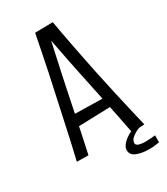

<svg xmlns="http://www.w3.org/2000/svg" viewBox="-204 -792 875 1008"><g transform="rotate(-30 233.5 -288.5)"><path d="M360 6Q350 -48 338 -105.5Q326 -163 314 -222.5Q302 -282 289 -342Q281 -380 273 -418.5Q265 -457 257.5 -494.5Q250 -532 243 -569Q236 -606 229 -642L180 -702L288 -704Q293 -673 300.5 -634Q308 -595 316.5 -549.5Q325 -504 335 -455.5Q345 -407 355 -357Q369 -291 383.5 -226Q398 -161 411.5 -103Q425 -45 436 1ZM101 -161V-230L357 -225V-169ZM101 -5 31 -6Q42 -50 54.5 -107Q67 -164 81 -228.5Q95 -293 109 -358Q124 -424 137 -487Q150 -550 161 -605.5Q172 -661 180 -702L288 -704L235 -636Q225 -591 214.5 -543Q204 -495 193.5 -446.5Q183 -398 173 -349Q161 -289 148.5 -230Q136 -171 124.5 -114.5Q113 -58 101 -5ZM393 127Q351 127 319.5 114.5Q288 102 288 73Q288 55 303 38Q318 21 338.5 8.5Q359 -4 377 -8L427 -3Q418 -3 397 5.5Q376 14 358.5 28.5Q341 43 341 60Q341 73 358 78Q375 83 397 83Q411 83 428.5 81.5Q446 80 456 79V121Q441 124 425.5 125.5Q410 127 393 127Z"/></g></svg>

Font: Truculenta
Style: Regular
Weight: 400
Designer: Ivan Castro, Eva Sanz & Omnibus-Type Team
Foundry: Omnibus-Type
Version: Version 1.002